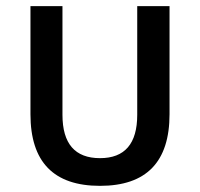

<svg xmlns="http://www.w3.org/2000/svg" viewBox="-20 -592 649 624"><path d="M79 -221V-572H183V-219Q183 -78 305 -78Q426 -78 426 -219V-572H531V-221Q531 12 305 12Q79 12 79 -221Z"/></svg>

Font: Anuphan Medium
Style: Regular
Weight: 500
Designer: Mike Abbink, Paul van der Laan, Pieter van Rosmalen, Mint Tantisuwanna
Foundry: Bold Monday; Cadson Demak
Version: Version 3.002;hotconv 1.0.109;makeotfexe 2.5.65596